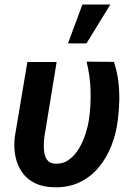

<svg xmlns="http://www.w3.org/2000/svg" viewBox="-20 -795 569 826"><path d="M97.7 -528.3H223.6L170.4 -202.6Q168.9 -188 168.5 -169.2Q168 -150.4 171.6 -132.8Q175.3 -115.2 186 -103.5Q196.8 -91.8 217.3 -90.8Q251 -89.4 276.6 -107.9Q302.2 -126.5 319.8 -156.2Q337.4 -186 347.9 -218.8Q358.4 -251.5 362.3 -278.3Q371.6 -340.3 369.6 -404.5Q367.7 -468.8 352.5 -529.8L470.2 -528.8Q483.4 -488.8 488.8 -446.8Q494.1 -404.8 493.2 -362.3Q492.2 -319.8 486.8 -278.3Q480 -221.7 459.7 -169.4Q439.5 -117.2 405.5 -75.9Q371.6 -34.7 323.2 -11.2Q274.9 12.2 212.4 10.7Q164.6 9.8 130.4 -7.1Q96.2 -23.9 75.4 -53.2Q54.7 -82.5 46.6 -121.1Q38.6 -159.7 43.5 -205.1ZM272.5 -608.4 334.5 -775.4H454.6L352.1 -608.4Z"/></svg>

Font: Roboto SemiBold
Style: Italic
Weight: 600
Designer: Christian Robertson
Foundry: Google
Version: Version 3.009; 2024